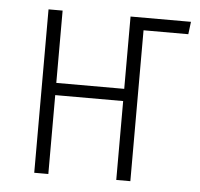

<svg xmlns="http://www.w3.org/2000/svg" viewBox="-43 -567 635 611"><g transform="rotate(5 274.0 -261.0)"><path d="M543 -522 538 -482H395V0H350V-252H133V0H88V-522H133V-291H350V-522Z"/></g></svg>

Font: Fira Sans Extra Condensed ExtraLight
Style: Regular
Weight: 275
Width: 1
Designer: Carrois Corporate & Edenspiekermann AG
Foundry: Carrois Corporate GbR & Edenspiekermann AG
Version: Version 4.203